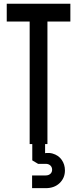

<svg xmlns="http://www.w3.org/2000/svg" viewBox="-20 -770 412 1026"><path d="M138.5 0V-655H16V-750H356V-655H233.5V0ZM151.5 235.5V167.5H224Q239.5 167.5 249 159Q258.5 150.5 258.5 137Q258.5 123 249 114.2Q239.5 105.5 224 105.5H183.5L152.5 87V-19.5H221V69.5L185.5 57.5Q229 41.5 260.8 50.5Q292.5 59.5 309.8 84.2Q327 109 327 140.5Q327 181 298.8 208.2Q270.5 235.5 224 235.5Z"/></svg>

Font: Mohave Medium
Style: Regular
Weight: 500
Designer: Gumpita Rahayu
Foundry: Tokotype
Version: Version 2.003